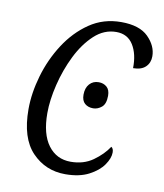

<svg xmlns="http://www.w3.org/2000/svg" viewBox="-68 -603 571 669"><g transform="rotate(10 217.5 -268.0)"><path d="M207 10Q137 10 89.5 -39.5Q42 -89 42 -191Q42 -248 60 -310Q78 -372 112.5 -425.5Q147 -479 196 -512.5Q245 -546 308 -546Q373 -546 404 -515Q435 -484 435 -447Q435 -424 420 -409.5Q405 -395 376 -395Q377 -445 357 -477Q337 -509 297 -509Q254 -509 219.5 -477Q185 -445 160.5 -395.5Q136 -346 122.5 -290.5Q109 -235 109 -189Q109 -115 138.5 -75.5Q168 -36 218 -36Q264 -36 297 -59.5Q330 -83 349 -112Q357 -107 357 -93Q357 -73 340.5 -49Q324 -25 290.5 -7.5Q257 10 207 10ZM263 -233Q245 -233 233.5 -243Q222 -253 222 -274Q222 -298 234.5 -312Q247 -326 267 -326Q284 -326 295.5 -316Q307 -306 307 -285Q307 -256 293 -244.5Q279 -233 263 -233Z"/></g></svg>

Font: Noto Serif SemiCondensed Light
Style: Italic
Weight: 300
Width: 4
Italic angle: -12°
Designer: Monotype Design Team
Foundry: Monotype Imaging Inc.
Version: Version 2.013; ttfautohint (v1.8.4.7-5d5b)